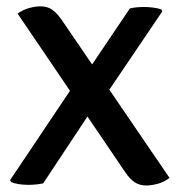

<svg xmlns="http://www.w3.org/2000/svg" viewBox="-20 -572 560 599"><path d="M34.8 -529.7Q54 -542.6 72.7 -547.4Q91.3 -552.2 105.9 -552.2Q127.8 -552.2 142.4 -542.1Q157 -531.9 172.1 -510.5L508.9 -17Q490.9 -3.4 471 1.7Q451.1 6.7 436.5 6.7Q415.9 6.7 400.5 -3.2Q385.1 -13.2 370.4 -35.2ZM385 -545.5Q394.5 -548.1 406.4 -549.2Q418.3 -550.2 430.4 -550.2Q442.7 -550.2 457.5 -548.4Q472.2 -546.5 483.9 -542.6L486.2 -536.2L304.6 -267.8L266.4 -229L114.8 0Q106.4 2 93.5 3.4Q80.6 4.7 69.4 4.7Q36.9 4.7 15.1 -3.7L11.4 -9.9L211 -307.6L252.2 -348.4Z"/></svg>

Font: Signika SC
Style: Regular
Weight: 300
Designer: Anna Giedryś
Foundry: Anna Giedryś
Version: Version 2.000